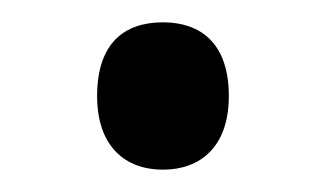

<svg xmlns="http://www.w3.org/2000/svg" viewBox="-20 -140 293 172"><path d="M67 -54C67 -9 92 12 126 12C159 12 185 -8 185 -54C185 -102 159 -120 126 -120C91 -120 67 -101 67 -54Z"/></svg>

Font: Noto Sans Lao Looped SemiCondensed
Style: Regular
Weight: 400
Width: 4
Designer: Mark Frömberg, Ben Mitchell
Foundry: The Fontpad Ltd
Version: Version 1.003